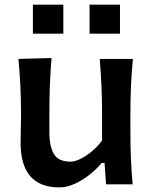

<svg xmlns="http://www.w3.org/2000/svg" viewBox="-20 -791 655 824"><path d="M234.9 13.2Q68.4 13.2 68.4 -178.7Q68.4 -213.9 69.3 -240.5Q70.3 -267.1 70.3 -293.9Q70.3 -366.7 67.4 -423.1Q64.5 -479.5 59.1 -538.1L201.2 -542Q196.3 -483.4 194.1 -427Q191.9 -370.6 191.9 -308.6V-225.1Q191.9 -161.6 211.7 -129.4Q231.4 -97.2 282.7 -97.2Q301.3 -97.2 325.9 -109.4Q350.6 -121.6 375.2 -142.3Q399.9 -163.1 418 -188V-308.6Q418 -370.6 415.3 -425Q412.6 -479.5 408.2 -538.1H550.3Q544.9 -479.5 542.2 -423.1Q539.6 -366.7 539.6 -293.9V-235.4Q539.6 -168.5 541.7 -113.5Q543.9 -58.6 549.3 0H435.1L428.7 -91.8H416.5Q395.5 -66.4 365.5 -42.2Q335.4 -18.1 301.5 -2.4Q267.6 13.2 234.9 13.2ZM364.4 -771H494.9V-646.4H364.4ZM121.2 -771H251.8V-646.4H121.2Z"/></svg>

Font: Pinar-DS3-FD SemiBold
Style: Regular
Weight: 600
Designer: Amin Abedi
Version: Version 3.000